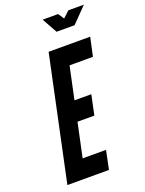

<svg xmlns="http://www.w3.org/2000/svg" viewBox="-168 -994 807 1072"><g transform="rotate(-20 235.5 -457.5)"><path d="M276 -825 226 -915H318L341 -880L379 -915H471L383 -825ZM196 -735H443L419 -624H280L239 -431H339L314 -313H214L171 -111H310L287 0H40Z"/></g></svg>

Font: League Gothic Italic
Style: Regular
Weight: 400
Designer: Tyler Finck
Foundry: The League of Moveable Type
Version: Version 1.001;PS 001.001;hotconv 1.0.56;makeotf.lib2.0.21325